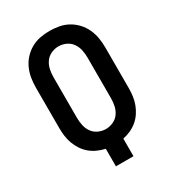

<svg xmlns="http://www.w3.org/2000/svg" viewBox="-180 -846 859 948"><g transform="rotate(-30 250.0 -371.5)"><path d="M200 0V-100Q177 -105 156 -114.5Q135 -124 117.5 -138.5Q100 -153 87 -172.5Q74 -192 66 -213.5Q58 -235 55 -258Q52 -281 52 -304V-535Q52 -562 56.5 -589Q61 -616 72.5 -641Q84 -666 102.5 -686Q121 -706 145 -719.5Q169 -733 196 -738Q223 -743 250 -743Q277 -743 304 -738Q331 -733 355 -719.5Q379 -706 397.5 -686Q416 -666 427.5 -641Q439 -616 443.5 -589Q448 -562 448 -535V-304Q448 -281 445 -258Q442 -235 434 -213.5Q426 -192 413 -172.5Q400 -153 382.5 -138.5Q365 -124 344 -114.5Q323 -105 300 -100V0ZM250 -184Q272 -184 292.5 -193.5Q313 -203 325.5 -221Q338 -239 342.5 -260.5Q347 -282 347 -304V-535Q347 -557 342.5 -578.5Q338 -600 325.5 -618Q313 -636 292.5 -645.5Q272 -655 250 -655Q228 -655 207.5 -645.5Q187 -636 174.5 -618Q162 -600 157.5 -578.5Q153 -557 153 -535V-304Q153 -282 157.5 -260.5Q162 -239 174.5 -221Q187 -203 207.5 -193.5Q228 -184 250 -184Z"/></g></svg>

Font: Iosevka SS04 Semibold
Style: Regular
Weight: 600
Monospace: yes
Designer: Belleve Invis
Foundry: Belleve Invis
Version: Version 19.0.0; ttfautohint (v1.8.4)